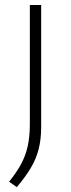

<svg xmlns="http://www.w3.org/2000/svg" viewBox="-20 -615 286 772"><path d="M47.5 137.5 16.5 115.5Q45.5 80 64 46.2Q82.5 12.5 91.2 -26.2Q100 -65 100 -115.5V-595H145.5V-104.5Q145.5 -54 135.2 -14.5Q125 25 103.2 61.2Q81.5 97.5 47.5 137.5Z"/></svg>

Font: Encode Sans SC SemiExpanded ExtraLight
Style: Regular
Weight: 250
Width: 6
Designer: Multiple Designers
Foundry: Impallari Type
Version: Version 3.002